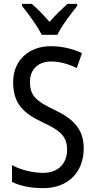

<svg xmlns="http://www.w3.org/2000/svg" viewBox="-20 -963 494 993"><path d="M196 -783H277C298 -829 347 -892 379 -932V-943H329C295 -912 271 -889 236 -850C205 -885 172 -920 144 -943H94V-932C130 -888 173 -828 196 -783ZM413 -195C413 -293 362 -348 259 -396C166 -441 135 -468 135 -540C135 -602 175 -645 245 -645C289 -645 334 -632 377 -611L404 -688C362 -708 307 -724 244 -724C129 -725 47 -649 48 -538C48 -425 103 -377 199 -331C295 -287 327 -256 327 -187C327 -120 283 -69 204 -69C150 -69 88 -84 42 -109V-22C85 -1 140 10 205 10C331 10 413 -72 413 -195Z"/></svg>

Font: Noto Sans Georgian Condensed
Style: Regular
Weight: 400
Width: 3
Designer: Monotype Design Team, Akaki Razmadze
Foundry: Google LLC
Version: Version 2.005